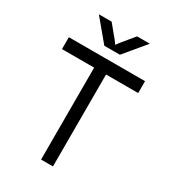

<svg xmlns="http://www.w3.org/2000/svg" viewBox="-224 -1060 1047 1174"><g transform="rotate(30 300.0 -473.0)"><path d="M569 -649H342V0H258V-649H31V-733H569ZM355 -796 480 -946H390L319 -860L277 -803H323L281 -860L210 -946H120L245 -796Z"/></g></svg>

Font: Kreadon
Style: Regular
Weight: 400
Designer: kohakuno
Foundry: StudioGnu
Version: Version 1.000;Glyphs 3.1.2 (3151)